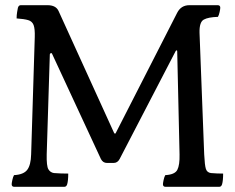

<svg xmlns="http://www.w3.org/2000/svg" viewBox="-20 -800 905 740"><path d="M25 -90Q25 -94 27.5 -106Q30 -118 34 -125Q71 -127 85 -145.5Q99 -164 100 -205L114 -657Q115 -689 109.5 -703.5Q104 -718 88.5 -722.5Q73 -727 44 -729Q44 -742 46 -753.5Q48 -765 49 -770Q52 -780 60 -780H163Q196 -780 206 -757L420 -287Q422 -285 423.5 -285Q425 -285 426 -287L663 -751Q678 -780 710 -780H819Q829 -780 829 -770Q829 -766 826.5 -754Q824 -742 820 -735Q783 -734 765.5 -724.5Q748 -715 749 -674L767 -205Q769 -163 773.5 -149Q778 -135 793 -133Q803 -132 816.5 -131.5Q830 -131 840 -131Q840 -104 836 -90Q833 -80 825 -80H618Q608 -80 608 -90Q608 -94 610.5 -106Q613 -118 617 -125Q654 -127 663.5 -145.5Q673 -164 672 -205L663 -602Q663 -606 661 -606Q659 -606 657 -603L441 -187Q433 -172 418 -172H392Q377 -172 369 -187L181 -592Q180 -596 176 -595Q172 -594 172 -589L160 -205Q159 -160 166.5 -147.5Q174 -135 188 -133Q196 -132 214.5 -131.5Q233 -131 243 -131Q243 -104 239 -90Q236 -80 228 -80H35Q25 -80 25 -90Z"/></svg>

Font: Gowun Batang
Style: Bold
Weight: 700
Designer: Yanghee Ryu
Foundry: Yanghee Ryu
Version: Version 2.000